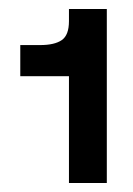

<svg xmlns="http://www.w3.org/2000/svg" viewBox="-20 -770 295 426"><path d="M133 -750H217V-364H133V-601H25V-670H69Q101 -670 117 -681Q133 -692 133 -723Z"/></svg>

Font: Overused Grotesk Medium
Style: Italic
Weight: 500
Italic angle: -10°
Version: Version 0.003